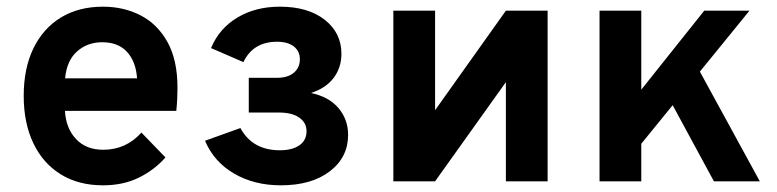

<svg xmlns="http://www.w3.org/2000/svg" viewBox="-20 -543 2326 575"><path d="M288.5 12Q215 12 161.8 -21Q108.5 -54 79.8 -114.2Q51 -174.5 51 -256Q51 -338.5 80.2 -398.5Q109.5 -458.5 162.8 -490.8Q216 -523 288.5 -523Q350.5 -523 401 -497Q451.5 -471 481.5 -417.2Q511.5 -363.5 511.5 -280.5Q511.5 -267.5 510.8 -248.8Q510 -230 508 -211H174.5Q177.5 -158.5 207.8 -126.5Q238 -94.5 289 -94.5Q357.5 -94.5 403.5 -146L475.5 -71.5Q442.5 -34 395.8 -11Q349 12 288.5 12ZM175 -308.5H390.5Q387 -358.5 360.5 -387.5Q334 -416.5 286 -416.5Q242 -416.5 211 -389.2Q180 -362 175 -308.5Z M821 12Q741.5 12 681 -23.2Q620.5 -58.5 594 -121.5L700 -159.5Q736 -93 818 -93Q855.5 -93 876.8 -108Q898 -123 898 -150Q898 -175.5 876.2 -190.8Q854.5 -206 815 -206H725V-310H810Q842 -310 860 -325.2Q878 -340.5 878 -365.5Q878 -390 859.8 -404Q841.5 -418 810 -418Q738 -418 709 -357L612 -399Q636.5 -458 691 -490.5Q745.5 -523 818 -523Q902.5 -523 952.5 -483.8Q1002.5 -444.5 1002.5 -382Q1002.5 -340.5 979 -309.5Q955.5 -278.5 911 -264.5Q964.5 -253.5 993.5 -219.5Q1022.5 -185.5 1022.5 -139Q1022.5 -72 967.8 -30Q913 12 821 12Z M1158 0V-511H1283V-213L1495 -511H1620V0H1495V-297L1283 0Z M1775.5 0V-511H1900.5V-274.5L2089 -511H2224.5L2076 -328.5L2255.5 0H2118L1994.5 -228L1900.5 -112.5V0Z"/></svg>

Font: Overpass
Style: Bold
Weight: 700
Designer: Delve Withrington, Dave Bailey, Thomas Jockin
Foundry: Delve Fonts LLC
Version: Version 4.000; ttfautohint (v1.8.3)